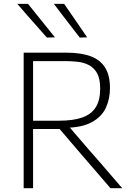

<svg xmlns="http://www.w3.org/2000/svg" viewBox="-20 -990 698 1010"><path d="M104.5 0Q104.5 -60.5 104.5 -116.2Q104.5 -172 104.5 -237.5V-475Q104.5 -541 104.5 -597Q104.5 -653 104.5 -713Q131.5 -713 165 -713Q198.5 -713 239 -713Q279.5 -713 328.5 -713Q406.5 -713 457.5 -693.8Q508.5 -674.5 533.5 -633.5Q558.5 -592.5 558.5 -527Q558.5 -470.5 536.8 -423Q515 -375.5 462 -346.8Q409 -318 316.5 -317.5L327 -342.5L447.5 -202.5Q476 -170.5 507.5 -134Q539 -97.5 569 -62.5Q599 -27.5 623 0H561Q521 -47 483.2 -90.5Q445.5 -134 409 -176.5L276 -332L308.5 -311.5H145.5V-355H290Q365 -355 413 -372Q461 -389 484 -426.2Q507 -463.5 507 -524Q507 -577 489.8 -606.5Q472.5 -636 445.2 -649Q418 -662 386.5 -665.2Q355 -668.5 326 -668.5H124.5L154 -707Q154 -646 154 -590.2Q154 -534.5 154 -469V-237.5Q154 -172 154 -116.2Q154 -60.5 154 0ZM226.5 -792.5Q201 -821.5 175.2 -850.5Q149.5 -879.5 123.5 -909.2Q97.5 -939 71 -969.5H127.5Q162 -926.5 197.8 -882Q233.5 -837.5 269 -793.5ZM399.5 -792.5Q377 -821.5 354.5 -850.5Q332 -879.5 309.5 -909.2Q287 -939 263.5 -969.5H317.5Q347.5 -926.5 377.5 -882.5Q407.5 -838.5 438.5 -793.5Z"/></svg>

Font: Commissioner Thin ExtraLight
Style: Regular
Weight: 250
Version: Version 1.000